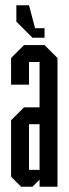

<svg xmlns="http://www.w3.org/2000/svg" viewBox="-20 -708 260 728"><path d="M103 -565 42 -626V-688H90L113 -601H149V-565ZM130 0V-27L103 0H60L22 -38V-252L71 -301H130V-473H90V-387H22V-488L71 -537H149L198 -488V0ZM130 -237H90V-64H130Z"/></svg>

Font: Commune Nuit Debout
Style: Regular
Weight: 400
Designer: Sébastien Marchal
Foundry: Sébastien Marchal
Version: Version 1.003;PS 1.3;hotconv 1.0.88;makeotf.lib2.5.647800